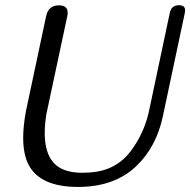

<svg xmlns="http://www.w3.org/2000/svg" viewBox="-20 -721 741 748"><path d="M677.2 -700.7Q701.2 -700.7 701.2 -680.7Q701.2 -676.8 700.2 -671.4L614.7 -269Q589.4 -148.4 510.3 -73.2Q425.8 7.3 283.7 7.3Q136.7 7.3 91.3 -79.1Q70.3 -120.1 70.3 -184.1Q70.3 -230 81.1 -288.1L159.7 -658.2Q168.5 -700.2 209.5 -700.2Q243.7 -700.2 243.7 -671.4Q243.7 -665.5 242.2 -658.2L160.6 -275.9Q154.3 -235.4 154.3 -202.1Q154.3 -170.4 160.2 -146Q172.9 -89.8 214.8 -66.4Q247.6 -47.9 302.2 -47.9Q360.4 -47.9 401.9 -64.5Q454.1 -85.4 490.2 -133.3Q541 -202.1 559.6 -284.2L641.6 -671.4Q647.9 -700.7 677.2 -700.7Z"/></svg>

Font: inglobal
Style: Italic
Weight: 400
Italic angle: -12°
Designer: Andrey Kochetov, Denis Davydov, Evgeny Yurtaev
Foundry: inglobal
Version: Version 1.00 September 25, 2014, initial release